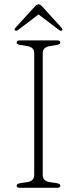

<svg xmlns="http://www.w3.org/2000/svg" viewBox="-20 -892 366 912"><path d="M183 -60.5Q183 -32.5 216 -27L250 -22Q266.5 -19 266.5 -10Q266.5 0 252 0H74Q59 0 59 -10Q59 -19 76 -22L110 -27Q142.5 -32.5 142.5 -60.5V-639.5Q142.5 -667.5 110 -673L76 -678.5Q59 -681 59 -690Q59 -700 74 -700H252Q266.5 -700 266.5 -690Q266.5 -681 250 -678.5L216 -673Q183 -667.5 183 -639.5ZM273.5 -747Q268.5 -743.5 260.5 -749.5L163 -823.5L66 -749.5Q57.5 -743.5 52.5 -747Q45.5 -751.5 53 -759.5L144 -859.5Q154.5 -871.5 164 -871.5Q172 -871.5 182 -859.5L273 -759.5Q280 -751.5 273.5 -747Z"/></svg>

Font: Fraunces 9pt Soft Thin
Style: Regular
Weight: 100
Version: Version 1.000;[b76b70a41]